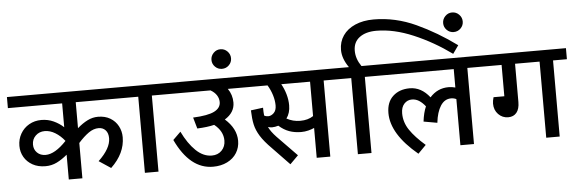

<svg xmlns="http://www.w3.org/2000/svg" viewBox="-79 -1196 4311 1435"><g transform="rotate(-5 2077.0 -479.0)"><path d="M489 -571V-376Q528 -410 566 -429Q604 -448 645 -448Q698 -448 736.5 -425Q775 -402 795.5 -363.5Q816 -325 816 -280Q816 -159 710 -58L621 -117Q714 -205 714 -281Q714 -320 694 -341.5Q674 -363 642 -363Q604 -363 567 -337Q530 -311 489 -265V0H387V-186Q348 -153 308.5 -133.5Q269 -114 223 -114Q167 -114 126 -137Q85 -160 63 -198Q41 -236 41 -282Q41 -332 64.5 -373Q88 -414 129 -437.5Q170 -461 221 -461Q270 -461 312.5 -441.5Q355 -422 387 -392V-571H-20V-654H854V-571ZM387 -289V-290Q356 -329 317.5 -352.5Q279 -376 239 -376Q198 -376 170.5 -349.5Q143 -323 143 -283Q143 -246 167.5 -222Q192 -198 231 -198Q301 -198 387 -289Z M1165 -571H1060V0H958V-571H834V-654H1165Z M1743 -571H1630Q1663 -524 1663 -466Q1663 -391 1588 -345Q1673 -270 1673 -178Q1673 -128 1648 -87.5Q1623 -47 1576.5 -24Q1530 -1 1470 -1Q1297 -1 1191 -226L1249 -283Q1293 -192 1348.5 -138.5Q1404 -85 1468 -85Q1514 -85 1542.5 -114.5Q1571 -144 1571 -189Q1571 -259 1505 -312Q1453 -299 1377 -296L1353 -380Q1465 -385 1513 -409.5Q1561 -434 1561 -478Q1561 -506 1545.5 -530Q1530 -554 1500 -571H1145V-654H1743Z M1600 -871Q1631 -871 1652.5 -849Q1674 -827 1674 -797Q1674 -767 1652.5 -745.5Q1631 -724 1600 -724Q1570 -724 1548.5 -745.5Q1527 -767 1527 -797Q1527 -827 1548.5 -849Q1570 -871 1600 -871Z M2454 -571H2349V0H2247V-224Q2228 -215 2202 -208.5Q2176 -202 2149 -202Q2100 -202 2059.5 -216.5Q2019 -231 1982 -264Q1956 -256 1936 -256Q1921 -256 1904 -261Q1921 -225 1961 -183L2109 -31L2047 31L1920 -101Q1864 -157 1836.5 -201.5Q1809 -246 1799.5 -289Q1790 -332 1788 -396L1880 -408Q1880 -376 1883 -349Q1896 -341 1913 -341Q1935 -341 1955 -360Q1975 -379 1975 -417Q1975 -454 1962.5 -494.5Q1950 -535 1928 -571H1723V-654H2454ZM2247 -571H2031Q2052 -534 2064 -492Q2076 -450 2076 -409Q2076 -351 2047 -312Q2094 -286 2149 -286Q2207 -286 2247 -313Z M2452 0ZM3374 -746 3331 -685Q3196 -783 3050 -845Q2904 -907 2773 -907Q2694 -907 2647 -872Q2600 -837 2600 -772Q2600 -711 2640 -654H2763V-571H2658V0H2556V-571H2432V-654H2546Q2498 -722 2498 -787Q2498 -848 2530 -894.5Q2562 -941 2621.5 -967Q2681 -993 2760 -993Q2923 -993 3077 -922Q3231 -851 3374 -746ZM3349 -994Q3380 -994 3401.5 -972Q3423 -950 3423 -920Q3423 -890 3401.5 -868.5Q3380 -847 3349 -847Q3319 -847 3297.5 -868.5Q3276 -890 3276 -920Q3276 -950 3297.5 -972Q3319 -994 3349 -994Z M3531 -571H3427V0H3325V-346Q3307 -355 3286 -355Q3237 -355 3207 -308.5Q3177 -262 3168 -182L3066 -200Q3074 -267 3094 -312Q3071 -341 3046.5 -356.5Q3022 -372 2993 -372Q2959 -372 2935.5 -346.5Q2912 -321 2912 -275Q2912 -208 2951.5 -149.5Q2991 -91 3067 -25L3007 36Q2810 -128 2810 -286Q2810 -368 2858.5 -412.5Q2907 -457 2984 -457Q3071 -457 3134 -376Q3191 -440 3274 -440Q3299 -440 3325 -433V-571H2743V-654H3531Z M4174 -571H4070V0H3969V-571H3785V-284Q3785 -232 3762.5 -204.5Q3740 -177 3700 -177Q3656 -177 3625.5 -208.5Q3595 -240 3595 -288Q3595 -309 3603 -336H3684V-571H3511V-654H4174Z"/></g></svg>

Font: Martel Sans SemiBold
Style: Regular
Weight: 600
Designer: Dan Reynolds and Mathieu Réguer
Foundry: Dan Reynolds and Mathieu Réguer
Version: Version 1.002; ttfautohint (v1.1) -l 5 -r 5 -G 72 -x 0 -D la